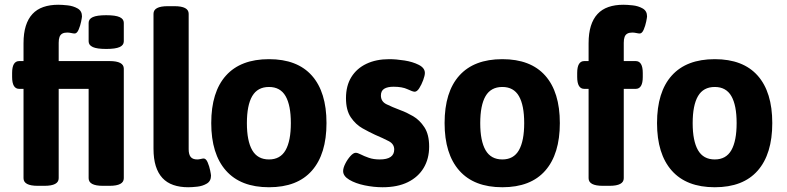

<svg xmlns="http://www.w3.org/2000/svg" viewBox="-20 -780 3312 808"><path d="M139 2Q79 2 79 -30V-406H61Q31 -406 31 -456V-473Q31 -523 61 -523H79V-598Q79 -640 88.5 -670.5Q98 -701 116.5 -721Q135 -741 162.5 -750.5Q190 -760 225 -760Q241 -760 264.5 -757.5Q288 -755 306.5 -744.5Q325 -734 325 -711Q325 -707 321.5 -689.5Q318 -672 311 -655.5Q304 -639 294 -639Q289 -639 280 -641Q271 -643 263 -643Q250 -643 242 -638.5Q234 -634 230.5 -624.5Q227 -615 227 -600V-523H441Q501 -523 501 -491V-30Q501 2 441 2H413Q353 2 353 -30V-406H227V-30Q227 2 167 2ZM427 -574Q388 -574 370.5 -582Q353 -590 353 -606V-684Q353 -700 370.5 -708Q388 -716 427 -716Q466 -716 483.5 -708Q501 -700 501 -684V-606Q501 -590 483.5 -582Q466 -574 427 -574Z M772 8Q737 8 709.5 -1.5Q682 -11 663.5 -31Q645 -51 635.5 -81.5Q626 -112 626 -154V-722Q626 -754 686 -754H714Q774 -754 774 -722V-152Q774 -130 782.5 -119.5Q791 -109 810 -109Q817 -109 825 -111Q833 -113 837 -113Q847 -113 854 -96.5Q861 -80 864.5 -62.5Q868 -45 868 -41Q868 -18 850.5 -7.5Q833 3 810.5 5.5Q788 8 772 8Z M1112 8Q993 8 931 -62Q869 -132 869 -262Q869 -393 931 -462Q993 -531 1112 -531Q1231 -531 1292.5 -461.8Q1354 -392.5 1354 -262Q1354 -132 1292.7 -62Q1231.4 8 1112 8ZM1112 -109Q1159.6 -109 1181.8 -148Q1204 -187 1204 -262Q1204 -337 1181.8 -375.5Q1159.6 -414 1112 -414Q1063.9 -414 1041.4 -375.5Q1019 -337 1019 -261.6Q1019 -187 1041.4 -148Q1063.9 -109 1112 -109Z M1590 8Q1553 8 1514.5 0Q1476 -8 1450 -23.5Q1424 -39 1424 -60Q1424 -73 1433 -91Q1442 -109 1454.5 -123Q1467 -137 1477 -137Q1485 -137 1498.5 -130Q1512 -123 1532 -116Q1552 -109 1578 -109Q1639 -109 1639 -151Q1639 -174 1616 -186Q1593 -198 1558 -213Q1534 -224 1505.5 -240Q1477 -256 1456.5 -286Q1436 -316 1436 -367Q1436 -419 1458.5 -455.5Q1481 -492 1522 -511.5Q1563 -531 1618 -531Q1647 -531 1682 -525.5Q1717 -520 1742.5 -507Q1768 -494 1768 -473Q1768 -462 1761 -443Q1754 -424 1744.5 -409Q1735 -394 1725 -394Q1717 -394 1695 -404.5Q1673 -415 1636 -415Q1611 -415 1597 -406.5Q1583 -398 1583 -378Q1583 -353 1606 -341.5Q1629 -330 1666 -316Q1691 -307 1718.5 -291Q1746 -275 1766 -244.5Q1786 -214 1786 -163Q1786 -112 1763 -73.5Q1740 -35 1696.5 -13.5Q1653 8 1590 8Z M2094 8Q1975 8 1913 -62Q1851 -132 1851 -262Q1851 -393 1913 -462Q1975 -531 2094 -531Q2213 -531 2274.5 -461.8Q2336 -392.5 2336 -262Q2336 -132 2274.7 -62Q2213.4 8 2094 8ZM2094 -109Q2141.6 -109 2163.8 -148Q2186 -187 2186 -262Q2186 -337 2163.8 -375.5Q2141.6 -414 2094 -414Q2045.9 -414 2023.4 -375.5Q2001 -337 2001 -261.6Q2001 -187 2023.4 -148Q2045.9 -109 2094 -109Z M2517 2Q2457 2 2457 -30V-406H2439Q2409 -406 2409 -456V-473Q2409 -523 2439 -523H2457V-598Q2457 -640 2466.5 -670.5Q2476 -701 2494.5 -721Q2513 -741 2540.5 -750.5Q2568 -760 2603 -760Q2619 -760 2642.5 -757.5Q2666 -755 2684.5 -744.5Q2703 -734 2703 -711Q2703 -707 2699.5 -689.5Q2696 -672 2689 -655.5Q2682 -639 2672 -639Q2667 -639 2658 -641Q2649 -643 2641 -643Q2628 -643 2620 -638.5Q2612 -634 2608.5 -624.5Q2605 -615 2605 -600V-523H2655Q2685 -523 2685 -473V-456Q2685 -406 2655 -406H2605V-30Q2605 2 2545 2Z M2988 8Q2869 8 2807 -62Q2745 -132 2745 -262Q2745 -393 2807 -462Q2869 -531 2988 -531Q3107 -531 3168.5 -461.8Q3230 -392.5 3230 -262Q3230 -132 3168.7 -62Q3107.4 8 2988 8ZM2988 -109Q3035.6 -109 3057.8 -148Q3080 -187 3080 -262Q3080 -337 3057.8 -375.5Q3035.6 -414 2988 -414Q2939.9 -414 2917.4 -375.5Q2895 -337 2895 -261.6Q2895 -187 2917.4 -148Q2939.9 -109 2988 -109Z"/></svg>

Font: Asap
Style: Regular
Weight: 400
Designer: Pablo Cosgaya
Foundry: Omnibus-Type
Version: Version 3.001